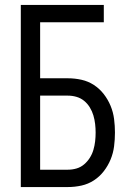

<svg xmlns="http://www.w3.org/2000/svg" viewBox="-20 -755 540 775"><path d="M64 0V-735H399V-665H142V-439H254Q282 -439 309 -433Q336 -427 359 -412Q382 -397 399 -375Q416 -353 426.5 -327.5Q437 -302 440.5 -274.5Q444 -247 444 -220Q444 -192 440.5 -164.5Q437 -137 426.5 -111.5Q416 -86 399 -64Q382 -42 359 -27Q336 -12 309 -6Q282 0 254 0ZM254 -70Q272 -70 289 -75Q306 -80 319.5 -91.5Q333 -103 342.5 -118Q352 -133 357 -150Q362 -167 364 -184.5Q366 -202 366 -220Q366 -237 364 -254.5Q362 -272 357 -289Q352 -306 342.5 -321.5Q333 -337 319.5 -348Q306 -359 289 -364Q272 -369 254 -369H142V-70Z"/></svg>

Font: Zed Sans
Style: Regular
Weight: 400
Designer: Belleve Invis
Foundry: Belleve Invis
Version: Version 1.0.0; ttfautohint (v1.8.4)